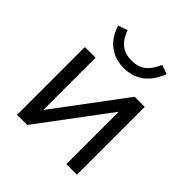

<svg xmlns="http://www.w3.org/2000/svg" viewBox="-189 -840 977 977"><g transform="rotate(45 299.0 -351.5)"><path d="M83 0V-488H160V-85H140L441 -488H514V0H438V-404H458L156 0ZM298 -552Q258 -552 224 -566.5Q190 -581 164.5 -611Q139 -641 126 -685L176 -703Q194 -653 224 -630Q254 -607 299 -607Q344 -607 373.5 -628.5Q403 -650 426 -702L475 -685Q457 -638 430.5 -608.5Q404 -579 370.5 -565.5Q337 -552 298 -552Z"/></g></svg>

Font: Nunito Sans 11pt
Style: Regular
Weight: 400
Version: Version 3.101;gftools[0.9.27]